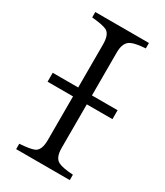

<svg xmlns="http://www.w3.org/2000/svg" viewBox="-178 -790 735 855"><g transform="rotate(30 189.5 -362.5)"><path d="M327.6 -9.8H51.8V-37.6Q105 -41 126 -49.8Q153.8 -61.5 153.8 -115.7V-339.8H22.9V-385.7H153.8V-606.9Q153.8 -658.7 128.9 -671.9Q106 -682.6 51.8 -687V-714.8H327.6V-687Q277.8 -683.6 256.8 -673.8Q224.6 -660.2 224.6 -606.9V-385.7H356.4V-339.8H224.6V-115.7Q224.6 -65.4 251.5 -51.8Q273.9 -40.5 327.6 -37.6Z"/></g></svg>

Font: I.MingCP
Style: Regular
Weight: 400
Designer: I.Font Project
Version: Version 8.000; Sep 06, 2022